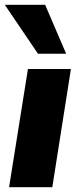

<svg xmlns="http://www.w3.org/2000/svg" viewBox="-23 -784 333 804"><path d="M15 0 94 -495H274L196 0ZM136 -559 -3 -764H166L254 -559Z"/></svg>

Font: Nunito Sans 11pt Black
Style: Italic
Weight: 900
Italic angle: -9°
Version: Version 3.101;gftools[0.9.27]